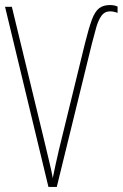

<svg xmlns="http://www.w3.org/2000/svg" viewBox="-20 -741 486 761"><path d="M416 -696Q395 -696 382.5 -679Q370 -662 361.5 -632.5Q353 -603 344 -567L205 0H172L0 -714H27L155 -185Q166 -140 171.5 -116Q177 -92 181 -75.5Q185 -59 189 -35Q195 -64 200.5 -89.5Q206 -115 214 -149L317 -570Q332 -630 344 -662.5Q356 -695 372.5 -708Q389 -721 416 -721Q433 -721 446 -715V-690Q430 -696 416 -696Z"/></svg>

Font: Noto Sans ExtraCondensed Thin
Style: Regular
Weight: 100
Width: 2
Designer: Monotype Design Team
Foundry: Monotype Imaging Inc.
Version: Version 2.013; ttfautohint (v1.8.4.7-5d5b)